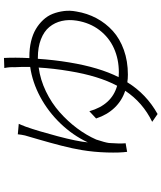

<svg xmlns="http://www.w3.org/2000/svg" viewBox="59 -848 837 996"><g transform="rotate(-90 478.0 -349.5)"><path d="M676.8 -572.1H671.5Q665.8 -487.9 652.7 -409.1Q627.1 -253.6 576.3 -153.1Q584.2 -152 601.2 -152Q669.4 -152 725.9 -177.4Q782.3 -202.8 820.3 -252.5Q858.3 -302.2 869.3 -370Q876.1 -411.9 867.7 -448.2Q859.4 -484.4 836.6 -512.3Q813.9 -540.1 772.9 -556.1Q731.9 -572.1 676.8 -572.1ZM675.1 -616.1H682.9Q725.5 -616.1 761.9 -607.4Q798.3 -598.7 825.3 -582.7Q852.3 -566.8 873 -544.6Q893.8 -522.4 904.5 -495.4Q915.1 -468.4 919.2 -437.3Q923.3 -406.2 916.9 -372.9Q907.7 -316.1 881.9 -267.9Q856.2 -219.8 815.9 -183.2Q775.6 -146.7 717.3 -125.9Q659.1 -105.1 589.5 -105.1Q567.8 -105.1 549.7 -108Q488.6 -8.9 384.9 49L344.5 21Q445 -27.7 505.7 -119Q454.5 -135.7 417.6 -174.2Q380.7 -212.7 361.9 -269.9L399.5 -305Q432.2 -188.9 531.6 -160.9Q582.7 -256.7 607.6 -408Q621.4 -489.3 626.1 -567.8Q562.9 -559.3 502.7 -530.4Q442.5 -501.4 395.1 -459.5Q347.7 -417.6 311.3 -369Q274.9 -320.3 252.5 -269.2Q237.2 -223 234.7 -203.1Q230.5 -148.4 233.3 -116.8L188.9 -109Q183.6 -146.3 185.5 -213.6Q187.5 -280.9 197.8 -343Q205.6 -391 220.9 -450.5Q236.2 -509.9 253.7 -569.8Q271.3 -629.6 273.8 -638.8Q278.1 -657.3 279.8 -676.1L334.2 -671.2Q333.8 -670.5 327.9 -656.6Q322.1 -642.8 318.9 -633.9Q296.9 -571.7 269.9 -469.8Q242.9 -367.9 237.9 -312.9Q274.5 -391 336.5 -455.3Q398.4 -519.5 474.3 -560Q550.1 -600.5 629.3 -611.9Q630.3 -651.3 627.8 -692.8Q629.3 -718 623.6 -746.1L675.8 -747.9Q679 -691.4 675.1 -616.1Z"/></g></svg>

Font: Karasuma Gothic
Style: Light Italic
Weight: 300
Italic angle: 9.39998°
Designer: Rasmus Andersson / Ryoko Nishizuka
Foundry: rsms
Version: Version 1.00